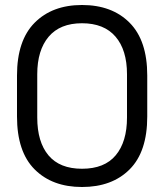

<svg xmlns="http://www.w3.org/2000/svg" viewBox="-20 -734 657 768"><path d="M48 -268V-432Q48 -572 118.5 -643Q189 -714 308 -714Q428 -714 498.5 -643Q569 -572 569 -432V-268Q569 -127 498.5 -56.5Q428 14 308 14Q189 14 118.5 -56.5Q48 -127 48 -268ZM488 -264V-437Q488 -534 442 -587.5Q396 -641 308 -641Q220 -641 174.5 -587Q129 -533 129 -437V-264Q129 -166 174 -112.5Q219 -59 308 -59Q398 -59 443 -113Q488 -167 488 -264Z"/></svg>

Font: Space Grotesk Frontify
Style: Regular
Weight: 400
Designer: Florian Karsten
Version: Version 2.000